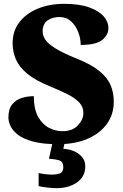

<svg xmlns="http://www.w3.org/2000/svg" viewBox="-20 -744 645 1004"><path d="M284 10Q203 10 152 -4Q101 -18 73 -40Q45 -62 34.5 -86Q24 -110 24 -129Q24 -174 43.5 -198Q63 -222 93 -231.5Q123 -241 157 -241Q157 -173 179.5 -133Q202 -93 236.5 -75.5Q271 -58 306 -58Q359 -58 387.5 -88.5Q416 -119 416 -153Q416 -185 394.5 -208Q373 -231 333.5 -251Q294 -271 240 -293Q164 -324 122 -359Q80 -394 63 -434Q46 -474 46 -518Q46 -582 81.5 -628Q117 -674 178 -699Q239 -724 315 -724Q396 -724 447.5 -705Q499 -686 523 -657.5Q547 -629 547 -598Q547 -561 514.5 -535Q482 -509 402 -509Q402 -543 389 -576.5Q376 -610 351.5 -632.5Q327 -655 291 -655Q254 -655 228.5 -637Q203 -619 203 -579Q203 -559 216 -538Q229 -517 267.5 -492.5Q306 -468 380 -438Q456 -408 498.5 -373.5Q541 -339 558 -299.5Q575 -260 575 -212Q575 -147 539.5 -97Q504 -47 438.5 -18.5Q373 10 284 10ZM276 240Q260 240 230 237Q200 234 182 229V161Q200 165 218.5 167Q237 169 250 169Q279 169 295 162Q311 155 311 130Q311 101 289.5 94.5Q268 88 236 86L257 -9H321L311 34Q344 36 370 48Q396 60 411 79.5Q426 99 426 126Q426 179 383 209.5Q340 240 276 240Z"/></svg>

Font: Noto Rashi Hebrew Black
Style: Regular
Weight: 900
Version: Version 1.006